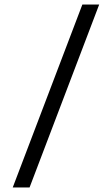

<svg xmlns="http://www.w3.org/2000/svg" viewBox="-20 -772 470 844"><path d="M416 -752 110 52H36L342 -752Z"/></svg>

Font: Pathway Extreme 8pt Thin 12pt Medium
Style: Italic
Weight: 500
Italic angle: -8°
Version: Version 1.001;gftools[0.9.26]